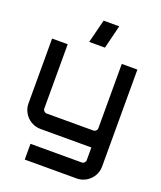

<svg xmlns="http://www.w3.org/2000/svg" viewBox="-180 -914 1045 1248"><g transform="rotate(20 342.5 -290.0)"><path d="M144 222V113H499Q509 113 516.5 105.5Q524 98 524 88V0H172Q137 0 107 -17.5Q77 -35 59.5 -65Q42 -95 42 -130V-578H150V-133Q150 -123 157.5 -115.5Q165 -108 175 -108H499Q509 -108 516.5 -115.5Q524 -123 524 -133V-578H632V92Q632 128 614.5 157.5Q597 187 567.5 204.5Q538 222 502 222ZM276 -640 317 -802H425L385 -640Z"/></g></svg>

Font: Orbitron Medium
Style: Regular
Weight: 500
Designer: Matt McInerney
Foundry: The League of Moveable Type
Version: Version 2.001